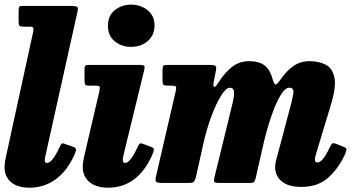

<svg xmlns="http://www.w3.org/2000/svg" viewBox="-22 -806 1568 846"><path d="M317.5 -746 179.5 -125.5Q178 -120.5 176.5 -112.2Q175 -104 175 -100.5Q175 -88 185 -88Q197 -88 211 -106Q225 -124 240.5 -157.5Q246 -169.5 249.8 -172.8Q253.5 -176 265 -171.5L300.5 -159Q311.5 -155.5 312.5 -148.8Q313.5 -142 308.5 -129.5Q276.5 -55.5 225 -17.2Q173.5 21 108.5 21Q55.5 21 26.8 -3.2Q-2 -27.5 -2 -70Q-2 -82 0.8 -98.2Q3.5 -114.5 6.5 -126L123 -660Q126.5 -676.5 125.2 -682.5Q124 -688.5 107 -688.5H82.5Q68 -688.5 64 -692Q60 -695.5 60 -709.5V-760.5Q60 -773 63.8 -776.5Q67.5 -780 80 -780H289.5Q316.5 -780 319.8 -773.8Q323 -767.5 317.5 -746Z M453.5 -692.5Q453.5 -736.5 483.5 -761Q513.5 -785.5 555.5 -785.5Q598 -785.5 628.5 -761Q659 -736.5 659 -692.5Q657.5 -648.5 627.8 -624Q598 -599.5 555.5 -599.5Q513.5 -599.5 483.5 -624Q453.5 -648.5 453.5 -692.5ZM612 -491.5 523 -126Q521.5 -121.5 520.2 -113Q519 -104.5 519 -101Q519 -88 529 -88Q540.5 -88 554.5 -105.8Q568.5 -123.5 583.5 -156Q589.5 -169 593.2 -172.8Q597 -176.5 609.5 -171.5L645.5 -158Q658 -153.5 656 -144.8Q654 -136 648.5 -122.5Q584 21 454.5 21Q401.5 21 372 -4Q342.5 -29 342.5 -71.5Q342.5 -83.5 345.5 -99.5Q348.5 -115.5 351 -126L415.5 -402.5Q419 -419 417 -423.8Q415 -428.5 399.5 -428.5H373Q358 -428.5 354.2 -432.5Q350.5 -436.5 350.5 -452V-500.5Q350.5 -514 355 -517Q359.5 -520 372.5 -520H587.5Q611 -520 614 -515.5Q617 -511 612 -491.5Z M716 -520H902.5Q919 -520 925.8 -516.8Q932.5 -513.5 930 -498L919.5 -444Q916 -425.5 921.8 -423.2Q927.5 -421 940 -441.5Q969 -487.5 1001.5 -512Q1034 -536.5 1075.5 -536.5Q1121 -536.5 1145 -516.8Q1169 -497 1179 -458Q1186 -434.5 1192 -433.8Q1198 -433 1211 -451.5Q1241 -495 1271.8 -515.8Q1302.5 -536.5 1342.5 -536.5Q1383.5 -536.5 1413.5 -520.8Q1443.5 -505 1451.8 -462.8Q1460 -420.5 1435 -341L1370.5 -128Q1365.5 -112 1365.5 -103Q1365.5 -90 1376.5 -90Q1400.5 -90 1432.5 -160Q1439 -172 1443 -174.2Q1447 -176.5 1459.5 -172L1486 -161.5Q1502.5 -155.5 1504.2 -150Q1506 -144.5 1498 -125.5Q1468.5 -62 1423.2 -22.2Q1378 17.5 1306 17.5Q1248.5 17.5 1219.5 -6.8Q1190.5 -31 1190.5 -68.5Q1190.5 -80.5 1193 -93.2Q1195.5 -106 1199 -116L1252 -315.5Q1266.5 -367.5 1270.5 -393.5Q1274.5 -419.5 1253 -419.5Q1233.5 -419.5 1212.5 -383.5Q1191.5 -347.5 1172 -289.5Q1152.5 -231.5 1137.5 -166L1104.5 -21Q1102 -9.5 1097.8 -4.8Q1093.5 0 1079.5 0H944Q924.5 0 922 -5.2Q919.5 -10.5 923.5 -27L999 -336Q1011 -383 1009.2 -401.2Q1007.5 -419.5 990.5 -419.5Q974 -419.5 952 -384.2Q930 -349 908.8 -291.8Q887.5 -234.5 873 -168.5L841 -24.5Q837.5 -11.5 832.5 -5.8Q827.5 0 811 0H693.5Q668.5 0 665 -6.2Q661.5 -12.5 666 -31.5L751.5 -401Q755.5 -418 753.8 -423.2Q752 -428.5 734 -428.5H718.5Q703 -428.5 698.5 -432Q694 -435.5 694 -453V-495Q694 -510.5 697.2 -515.2Q700.5 -520 716 -520Z"/></svg>

Font: Besley* Narrow Heavy
Style: Italic
Weight: 800
Width: 4
Italic angle: -13°
Designer: Owen Earl
Foundry: indestructible type*
Version: Version 3.000; ttfautohint (v1.8.3)